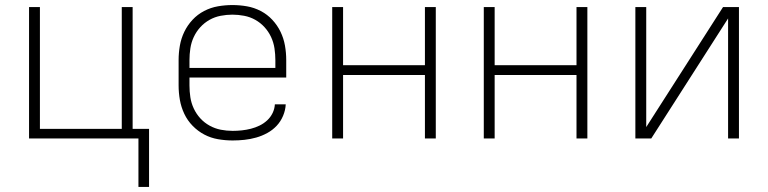

<svg xmlns="http://www.w3.org/2000/svg" viewBox="-20 -548 3040 760"><path d="M528 192V0H95V-520H138V-38H462V-520H505V-38H570V192Z M901 8Q872 8 843 3Q814 -2 788.5 -15.5Q763 -29 742.5 -50Q722 -71 709.5 -97.5Q697 -124 692 -152.5Q687 -181 687 -210V-310Q687 -339 692 -367.5Q697 -396 709.5 -422Q722 -448 742 -469.5Q762 -491 788 -504.5Q814 -518 842.5 -523Q871 -528 900 -528Q929 -528 957.5 -523Q986 -518 1012 -504.5Q1038 -491 1058 -469.5Q1078 -448 1090.5 -422Q1103 -396 1108 -367.5Q1113 -339 1113 -310V-241H730V-210Q730 -186 733.5 -163Q737 -140 747 -118.5Q757 -97 773 -79.5Q789 -62 810 -50.5Q831 -39 854 -34.5Q877 -30 901 -30Q919 -30 937.5 -32Q956 -34 973.5 -38.5Q991 -43 1007.5 -51Q1024 -59 1037.5 -71.5Q1051 -84 1059 -100.5Q1067 -117 1068 -135H1111Q1110 -112 1100.5 -89.5Q1091 -67 1075 -50Q1059 -33 1038 -21.5Q1017 -10 994 -3.5Q971 3 947.5 5.5Q924 8 901 8ZM730 -279H1070V-310Q1070 -333 1066.5 -356.5Q1063 -380 1053 -401.5Q1043 -423 1027 -440.5Q1011 -458 990.5 -469.5Q970 -481 946.5 -485.5Q923 -490 900 -490Q877 -490 853.5 -485.5Q830 -481 809.5 -469.5Q789 -458 773 -440.5Q757 -423 747 -401.5Q737 -380 733.5 -356.5Q730 -333 730 -310Z M1295 0V-520H1338V-290H1662V-520H1705V0H1662V-251H1338V0Z M1895 0V-520H1938V-290H2262V-520H2305V0H2262V-251H1938V0Z M2495 0V-520H2538V-45L2842 -520H2905V0H2862V-475L2558 0Z"/></svg>

Font: Iosevka Aile Extralight
Style: Regular
Weight: 200
Designer: Belleve Invis
Foundry: Belleve Invis
Version: Version 31.1.0; ttfautohint (v1.8.4)